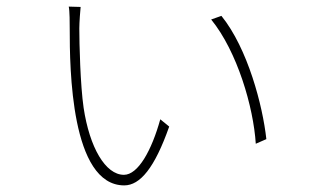

<svg xmlns="http://www.w3.org/2000/svg" viewBox="-20 -556 996 581"><path d="M224 -535 188 -536C191 -525 191 -483 191 -467C191 -351 194 5 356 5C404 5 448 -48 492 -173L465 -195C439 -101 398 -27 355 -27C299 -27 251 -110 233 -230C223 -299 220 -424 220 -470C220 -488 223 -527 224 -535ZM650 -508 619 -497C698 -400 747 -232 754 -121L786 -135C775 -236 730 -409 650 -508Z"/></svg>

Font: Kinto Sans Thin
Style: Regular
Weight: 100
Designer: Authors: Ryoko NISHIZUKA  (kana & ideographs); Paul D. Hunt (Latin, Greek & Cyrillic); Wenlong ZHANG  (bopomofo); Sandol
Foundry: Adobe Systems Incorporated, ookami Inc.
Version: Version 0.001